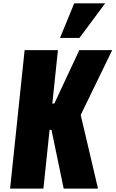

<svg xmlns="http://www.w3.org/2000/svg" viewBox="-20 -1103 676 1123"><path d="M331.1 -881.3H444.8L595.2 -1083.5H414.1ZM39.1 0H233.9L270 -343.3H281.2L352.5 0H553.2L452.1 -430.7L636.2 -809.6H443.8L297.9 -497.6H286.1L318.8 -809.6H124Z"/></svg>

Font: Oswald
Style: Heavy
Weight: 800
Designer: Vernon Adams
Foundry: Vernon Adams
Version: 3.0; ttfautohint (v0.95.6-bc232) -l 8 -r 50 -G 200 -x 0 -w "